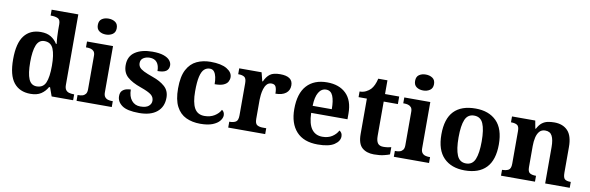

<svg xmlns="http://www.w3.org/2000/svg" viewBox="-52 -1234 5251 1708"><g transform="rotate(10 2573.5 -380.0)"><path d="M250 10Q152 10 99 -56.5Q46 -123 46 -267Q46 -412 98.5 -480Q151 -548 248 -548Q304 -548 340 -525.5Q376 -503 397 -468H404Q400 -496 398 -531Q396 -566 396 -590V-645Q396 -686 372 -696.5Q348 -707 315 -707H307V-760H548V-123Q548 -93 559.5 -78Q571 -63 590 -58Q609 -53 631 -53H635V0H441L413 -78H404Q382 -38 345.5 -14Q309 10 250 10ZM293 -65Q352 -65 374 -115.5Q396 -166 396 -269Q396 -368 374 -421Q352 -474 293 -474Q243 -474 221.5 -421Q200 -368 200 -268Q200 -166 221.5 -115.5Q243 -65 293 -65Z M820 -626Q784 -626 759.5 -643.5Q735 -661 735 -698Q735 -736 759.5 -753Q784 -770 820 -770Q855 -770 880.5 -753Q906 -736 906 -698Q906 -661 880.5 -643.5Q855 -626 820 -626ZM666 0V-53H678Q693 -53 709.5 -57.5Q726 -62 737.5 -76Q749 -90 749 -118V-422Q749 -449 737 -462Q725 -475 708.5 -479Q692 -483 678 -483H666V-536H901V-118Q901 -90 912.5 -76Q924 -62 941 -57.5Q958 -53 972 -53H984V0Z M1232 10Q1123 10 1077 -23.5Q1031 -57 1031 -107Q1031 -140 1047 -156Q1063 -172 1085 -177.5Q1107 -183 1124 -183Q1124 -121 1153.5 -85Q1183 -49 1232 -49Q1284 -49 1307.5 -69Q1331 -89 1331 -117Q1331 -150 1305 -171Q1279 -192 1208 -217Q1127 -245 1084 -283.5Q1041 -322 1041 -389Q1041 -469 1100 -508.5Q1159 -548 1256 -548Q1319 -548 1357.5 -534.5Q1396 -521 1413.5 -499.5Q1431 -478 1431 -455Q1431 -421 1407.5 -403.5Q1384 -386 1329 -386Q1329 -436 1307 -463.5Q1285 -491 1241 -491Q1209 -491 1184.5 -475.5Q1160 -460 1160 -429Q1160 -408 1171.5 -392Q1183 -376 1213 -361Q1243 -346 1297 -327Q1364 -304 1406.5 -266.5Q1449 -229 1449 -166Q1449 -83 1392.5 -36.5Q1336 10 1232 10Z M1784 10Q1711 10 1655 -16.5Q1599 -43 1567.5 -103.5Q1536 -164 1536 -266Q1536 -374 1568.5 -435.5Q1601 -497 1656.5 -523Q1712 -549 1781 -549Q1878 -549 1928.5 -518.5Q1979 -488 1979 -444Q1979 -423 1968.5 -403.5Q1958 -384 1930 -371.5Q1902 -359 1850 -359Q1850 -394 1844 -423Q1838 -452 1824 -470Q1810 -488 1785 -488Q1756 -488 1734.5 -468.5Q1713 -449 1701.5 -401Q1690 -353 1690 -267Q1690 -166 1718 -115.5Q1746 -65 1809 -65Q1861 -65 1899 -88.5Q1937 -112 1954 -146Q1966 -139 1972 -126.5Q1978 -114 1978 -100Q1978 -75 1957.5 -49.5Q1937 -24 1894.5 -7Q1852 10 1784 10Z M2036 0V-53H2039Q2073 -53 2094.5 -65.5Q2116 -78 2116 -125V-415Q2116 -459 2096.5 -471Q2077 -483 2044 -483H2041V-536H2243L2263 -458H2268Q2288 -503 2318 -525.5Q2348 -548 2409 -548Q2524 -548 2524 -467Q2524 -421 2490.5 -395.5Q2457 -370 2397 -370Q2397 -411 2387 -432Q2377 -453 2348 -453Q2322 -453 2306 -435Q2290 -417 2282 -390.5Q2274 -364 2271 -337Q2268 -310 2268 -293V-120Q2268 -76 2288 -64.5Q2308 -53 2338 -53H2370V0Z M2845 10Q2718 10 2652 -62.5Q2586 -135 2586 -265Q2586 -406 2651 -477.5Q2716 -549 2834 -549Q2943 -549 3005.5 -488Q3068 -427 3068 -308V-257H2740Q2743 -157 2777.5 -111Q2812 -65 2874 -65Q2926 -65 2962 -88.5Q2998 -112 3015 -146Q3042 -131 3042 -97Q3042 -54 2994 -22Q2946 10 2845 10ZM2915 -321Q2915 -398 2897 -441Q2879 -484 2836 -484Q2794 -484 2769 -442.5Q2744 -401 2742 -321Z M3353 10Q3286 10 3246 -25Q3206 -60 3206 -148V-468H3131V-519Q3163 -519 3188.5 -532Q3214 -545 3229 -561Q3260 -594 3275 -660H3358V-536H3486V-468H3358V-158Q3358 -113 3373.5 -92Q3389 -71 3424 -71Q3444 -71 3461.5 -73.5Q3479 -76 3495 -80V-15Q3479 -8 3442.5 1Q3406 10 3353 10Z M3686 -626Q3650 -626 3625.5 -643.5Q3601 -661 3601 -698Q3601 -736 3625.5 -753Q3650 -770 3686 -770Q3721 -770 3746.5 -753Q3772 -736 3772 -698Q3772 -661 3746.5 -643.5Q3721 -626 3686 -626ZM3532 0V-53H3544Q3559 -53 3575.5 -57.5Q3592 -62 3603.5 -76Q3615 -90 3615 -118V-422Q3615 -449 3603 -462Q3591 -475 3574.5 -479Q3558 -483 3544 -483H3532V-536H3767V-118Q3767 -90 3778.5 -76Q3790 -62 3807 -57.5Q3824 -53 3838 -53H3850V0Z M4172 10Q4052 10 3983 -59.5Q3914 -129 3914 -270Q3914 -411 3980 -480Q4046 -549 4175 -549Q4295 -549 4364 -480Q4433 -411 4433 -270Q4433 -129 4366.5 -59.5Q4300 10 4172 10ZM4174 -53Q4232 -53 4255 -108.5Q4278 -164 4278 -270Q4278 -377 4254.5 -431Q4231 -485 4173 -485Q4115 -485 4092 -431Q4069 -377 4069 -270Q4069 -164 4092.5 -108.5Q4116 -53 4174 -53Z M4500 0V-53H4502Q4536 -53 4558 -65Q4580 -77 4580 -122V-418Q4580 -460 4560.5 -471.5Q4541 -483 4508 -483H4505V-536H4715L4728 -465H4733Q4753 -503 4776.5 -520.5Q4800 -538 4827.5 -543.5Q4855 -549 4886 -549Q4963 -549 5007 -503Q5051 -457 5051 -356V-124Q5051 -78 5067.5 -65.5Q5084 -53 5118 -53H5121V0H4899V-329Q4899 -394 4881 -429Q4863 -464 4819 -464Q4786 -464 4767 -442.5Q4748 -421 4740 -385.5Q4732 -350 4732 -309V-118Q4732 -76 4751.5 -64.5Q4771 -53 4804 -53H4807V0Z"/></g></svg>

Font: NotoSerif-Bold
Style: Regular
Weight: 700
Designer: Monotype Design Team
Foundry: Monotype Imaging Inc.
Version: Version 2.007; ttfautohint (v1.8) -l 8 -r 50 -G 200 -x 14 -D